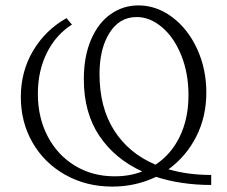

<svg xmlns="http://www.w3.org/2000/svg" viewBox="-20 -684 840 710"><path d="M761 0Q650 0 557 -30Q482 6 395 6Q299 6 221.5 -37.5Q144 -81 100.5 -156.5Q57 -232 57 -325Q57 -420 102.5 -496.5Q148 -573 226 -617L246 -593Q187 -556 153.5 -489Q120 -422 120 -337Q120 -249 156.5 -179.5Q193 -110 257.5 -71Q322 -32 404 -32Q460 -32 506 -50Q405 -96 347.5 -181.5Q290 -267 290 -391Q290 -475 316.5 -537Q343 -599 389 -631.5Q435 -664 492 -664Q559 -664 617 -620.5Q675 -577 709 -503Q743 -429 743 -342Q743 -252 705.5 -178.5Q668 -105 603 -58Q675 -37 761 -37ZM555 -75Q613 -113 645 -179.5Q677 -246 677 -332Q677 -413 650.5 -479Q624 -545 579.5 -583Q535 -621 485 -621Q422 -621 385 -562.5Q348 -504 348 -410Q348 -287 402 -202Q456 -117 555 -75Z"/></svg>

Font: Ysabeau SC Semilight
Style: Regular
Weight: 300
Designer: Christian Thalmann (Catharsis Fonts)
Version: Version 0.003